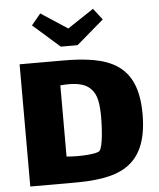

<svg xmlns="http://www.w3.org/2000/svg" viewBox="-55 -845 739 892"><g transform="rotate(-5 314.5 -398.5)"><path d="M326 -635 453 -744 412 -797 290 -716 166 -797 123 -745 248 -635ZM250 -570H50V0H250C446 0 599 -32 599 -290C599 -527 462 -570 250 -570ZM384 -136C372 -124 294 -118 230 -124V-456C243 -457 254 -458 269 -458C319 -458 352 -447 372 -425C399 -398 406 -357 406 -290C406 -254 402 -154 384 -136Z"/></g></svg>

Font: FilmFarsi Display
Style: Regular
Weight: 400
Designer: Borna Izadpanah
Foundry: Borna Izadpanah
Version: Version 1.000;PS 001.000;hotconv 1.0.88;makeotf.lib2.5.64775